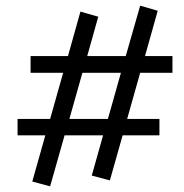

<svg xmlns="http://www.w3.org/2000/svg" viewBox="-20 -596 651 678"><path d="M475 -339 429 -176H543V-118H413L368 41L304 24L344 -118H208L157 62L94 45L140 -118H42V-176H157L203 -339H88V-398H220L264 -555L327 -537L288 -398H424L475 -576L537 -558L492 -398H589V-339ZM407 -339H271L225 -176H361Z"/></svg>

Font: Ysabeau Medium
Style: Italic
Weight: 500
Italic angle: -12°
Designer: Christian Thalmann (Catharsis Fonts)
Version: Version 0.003